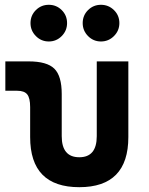

<svg xmlns="http://www.w3.org/2000/svg" viewBox="-20 -775 626 805"><path d="M312.5 9.8Q106.4 9.8 106.4 -200.2V-326.2Q106.4 -363.8 94.2 -379.2Q82 -394.5 51.8 -394.5H2.4V-517.6H100.1Q176.8 -517.6 207.8 -487.1Q238.8 -456.5 238.8 -380.9V-204.1Q238.8 -115.7 312.5 -115.7Q385.7 -115.7 385.7 -204.1V-517.6H518.1V-200.2Q518.1 9.8 312.5 9.8ZM403.3 -601.1Q371.6 -601.1 349.1 -623.8Q326.7 -646.5 326.7 -678.2Q326.7 -710.4 349.1 -732.7Q371.6 -754.9 403.3 -754.9Q435.1 -754.9 457.8 -732.7Q480.5 -710.4 480.5 -678.2Q480.5 -646.5 457.8 -623.8Q435.1 -601.1 403.3 -601.1ZM184.6 -601.1Q152.8 -601.1 130.4 -623.8Q107.9 -646.5 107.9 -678.2Q107.9 -710.4 130.4 -732.7Q152.8 -754.9 184.6 -754.9Q216.3 -754.9 238.8 -732.7Q261.2 -710.4 261.2 -678.2Q261.2 -646.5 238.8 -623.8Q216.3 -601.1 184.6 -601.1Z"/></svg>

Font: CaskaydiaMono NF
Style: Bold
Weight: 700
Designer: Aaron Bell
Foundry: Saja Typeworks
Version: Version 2111.001; ttfautohint (v1.8.4);Nerd Fonts 3.1.1